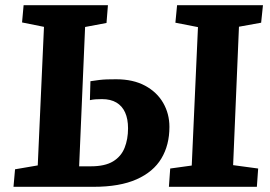

<svg xmlns="http://www.w3.org/2000/svg" viewBox="-20 -720 1041 740"><path d="M149.5 -616.5 65 -633.5 71 -700H396L390.5 -631.5L308 -616L285 -79H330.5Q384.5 -79 415.8 -98Q447 -117 460.2 -150.3Q473.5 -183.5 473.5 -225.5Q473.5 -261.5 462.2 -286.5Q451 -311.5 428.8 -324.7Q406.5 -338 373 -338Q359 -338 348.5 -337.2Q338 -336.5 326.5 -334L328.5 -407Q348.5 -410 363 -411.8Q377.5 -413.5 392.3 -414Q407 -414.5 427.5 -414.5Q493 -414.5 539 -389.8Q585 -365 609 -323.3Q633 -281.5 633 -231Q633 -161 602 -109.3Q571 -57.5 506.3 -28.8Q441.5 0 340.5 0H32L38 -67.5L125.5 -82.5ZM743 -615.5 656 -632.5 662.5 -700H993.5L986.5 -632.5L901 -617L878.5 -83.5L975 -70.5L970 0H631L636 -70.5L719 -82Z"/></svg>

Font: Literata
Style: Italic
Weight: 400
Italic angle: -2°
Designer: Latin by Veronika Burian and Jose Scaglione. Greek by Irene Vlachou. Cyrillic by Vera Evstafieva
Foundry: TypeTogether
Version: Version 3.103;gftools[0.9.29]